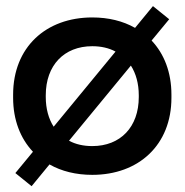

<svg xmlns="http://www.w3.org/2000/svg" viewBox="-20 -572 619 644"><path d="M289.5 14.5C445 14.5 555 -85.5 555 -244V-254.5C555 -329.5 530.5 -391.5 488.5 -436L547.5 -507.5L493 -551.5L433 -478.5C392.5 -501.5 344 -513.5 289.5 -513.5C134 -513.5 24 -413.5 24 -254.5V-244C24 -169.5 48.5 -107.5 90.5 -63L31.5 8.5L86 52.5L146 -20.5C186.5 2.5 235 14.5 289.5 14.5ZM289.5 -82C260 -82 233.5 -88 211.5 -100L419 -352C436 -325.5 445.5 -291.5 445.5 -252.5V-246.5C445.5 -146 384 -82 289.5 -82ZM133.5 -246.5V-252.5C133.5 -353 195 -417 289.5 -417C319 -417 345.5 -411 367.5 -399L160 -147C143 -173.5 133.5 -207.5 133.5 -246.5Z"/></svg>

Font: MCL Standard Medium
Style: Regular
Weight: 500
Designer: Květoslav Bartoš
Foundry: Florian Karsten
Version: Version 1.001;Glyphs 3.2.3 (3260)